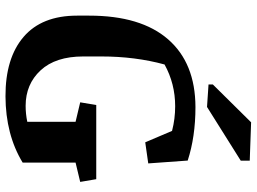

<svg xmlns="http://www.w3.org/2000/svg" viewBox="-136 -775 921 689"><g transform="rotate(90 324.5 -430.5)"><path d="M36.1 -246.6V-290Q36.1 -475.6 121.1 -573.2Q206.1 -670.9 364.3 -671.4Q470.7 -671.4 556.2 -643.6L566.4 -502L490.7 -491.2L449.7 -587.4Q406.7 -598.6 361.3 -598.6Q280.3 -598.6 211.4 -560.5Q182.6 -455.1 182.6 -333.5V-268.6Q182.6 -169.4 232.4 -115.7Q282.2 -62 359.9 -62Q388.7 -62 417 -67.9V-241.2L347.2 -257.8L356.9 -315.4H623L632.8 -257.8L563.5 -241.2V-51.3Q462.9 9.8 325.7 10.3Q188.5 10.7 112.3 -54.7Q36.1 -120.1 36.1 -246.6ZM283.2 -733.9 418.9 -871.1 556.6 -866.2V-834L363.8 -712.9L283.2 -718.3Z"/></g></svg>

Font: NoticiaText-Bold
Style: Bold
Weight: 700
Designer: JM Sole
Foundry: JM Sole
Version: Version 1.003